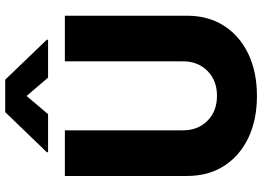

<svg xmlns="http://www.w3.org/2000/svg" viewBox="-154 -842 1006 737"><g transform="rotate(-90 348.5 -474.0)"><path d="M481 -727.5H656.2V-258.8Q656.2 -177.2 617.7 -116.9Q579.1 -56.6 509.8 -23.4Q440.4 9.8 348.6 9.8Q256.3 9.8 187 -23.4Q117.7 -56.6 79.3 -116.9Q41 -177.2 41 -258.8V-727.5H216.3V-273.4Q216.3 -216.8 252.9 -180.2Q289.6 -143.6 348.6 -143.6Q407.7 -143.6 444.3 -180.2Q481 -216.8 481 -273.4ZM418.5 -792 348.1 -874.5 278.3 -792H132.3V-796.9L286.1 -956.5H410.6L564 -796.9V-792Z"/></g></svg>

Font: Inter Tight ExtraBold
Style: Regular
Weight: 800
Designer: Rasmus Andersson
Foundry: rsms
Version: Version 3.004; ttfautohint (v1.8.4.7-5d5b)